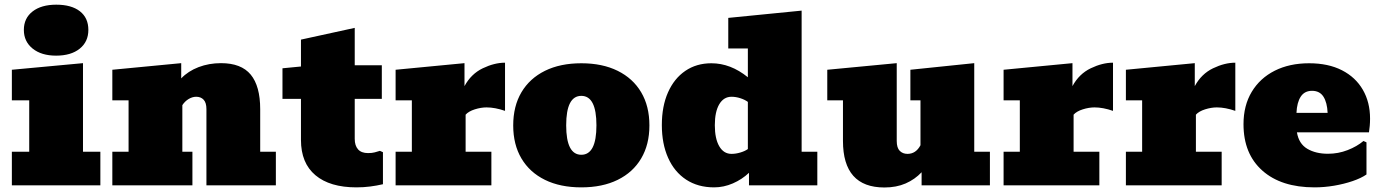

<svg xmlns="http://www.w3.org/2000/svg" viewBox="-20 -808 6019 837"><path d="M31.7 0V-146.5H107.4V-370.6H31.7V-503.9L341.8 -532.7V-146.5H417.5V0ZM224.6 -565.4Q160.6 -565.4 122.3 -596.2Q84 -627 84 -677.7Q84 -728.5 122.1 -758.1Q160.2 -787.6 225.1 -787.6Q291.5 -787.6 328.4 -758.8Q365.2 -730 365.2 -677.7Q365.2 -626 327.4 -595.7Q289.6 -565.4 224.6 -565.4Z M469.7 0V-146.5H540.5V-370.6H469.7V-503.9L770 -532.7V-466.3Q800.3 -498 845.7 -515.4Q891.1 -532.7 943.4 -532.7Q1031.7 -532.7 1073 -482.7Q1114.3 -432.6 1114.3 -332V-146.5H1182.6V0H879.9V-332Q879.9 -360.4 867.7 -373.3Q855.5 -386.2 835.4 -386.2Q818.8 -386.2 802.5 -376.5Q786.1 -366.7 774.9 -349.6V-146.5H818.8V0Z M1533.7 8.8Q1418 8.8 1355 -44.2Q1292 -97.2 1292 -197.8V-377H1211.4V-510.3L1292 -518.1V-635.3L1526.4 -686.5V-523.4H1644.5V-377H1526.4V-202.6Q1526.4 -173.3 1540.8 -157Q1555.2 -140.6 1584.5 -140.6Q1601.6 -140.6 1613.5 -143.8Q1625.5 -147 1636.2 -150.4L1649.4 -144.5V-4.9Q1621.6 1.5 1593.5 5.1Q1565.4 8.8 1533.7 8.8Z M1704.6 0V-146.5H1775.4V-370.6H1704.6V-503.9L2004.9 -532.7V-432.6Q2033.7 -485.8 2084.5 -510.3Q2135.3 -534.7 2181.6 -534.7V-324.7Q2137.7 -339.8 2101.1 -339.8Q2076.7 -339.8 2049.8 -331.3Q2022.9 -322.8 2009.8 -308.1V-146.5H2122.1V0Z M2514.2 8.8Q2422.4 8.8 2355.7 -23.9Q2289.1 -56.6 2253.2 -117.2Q2217.3 -177.7 2217.3 -261.2Q2217.3 -345.2 2253.2 -405.8Q2289.1 -466.3 2355.7 -499.3Q2422.4 -532.2 2514.2 -532.2Q2606 -532.2 2672.6 -499.3Q2739.3 -466.3 2775.1 -405.8Q2811 -345.2 2811 -261.2Q2811 -177.7 2775.1 -117.2Q2739.3 -56.6 2672.6 -23.9Q2606 8.8 2514.2 8.8ZM2514.2 -133.3Q2580.1 -133.3 2580.1 -261.7Q2580.1 -390.1 2514.2 -390.1Q2448.2 -390.1 2448.2 -261.7Q2448.2 -133.3 2514.2 -133.3Z M3093.3 8.8Q3022.5 8.8 2971.2 -24.9Q2919.9 -58.6 2892.6 -119.9Q2865.2 -181.2 2865.2 -262.7Q2865.2 -344.7 2892.1 -405.3Q2918.9 -465.8 2967.5 -499Q3016.1 -532.2 3081.1 -532.2Q3165 -532.2 3240.2 -471.2V-596.7H3154.8V-730L3474.6 -761.7V-146.5H3543V0H3245.1V-54.7Q3214.8 -25.9 3174.8 -8.5Q3134.8 8.8 3093.3 8.8ZM3168.9 -137.2Q3187.5 -137.2 3207.3 -143.1Q3227.1 -148.9 3240.2 -158.2V-363.8Q3227.1 -373.5 3207.3 -379.9Q3187.5 -386.2 3168.9 -386.2Q3134.8 -386.2 3115.5 -353.5Q3096.2 -320.8 3096.2 -262.2Q3096.2 -203.6 3115.5 -170.4Q3134.8 -137.2 3168.9 -137.2Z M3835.4 9.3Q3654.8 9.3 3654.8 -193.8V-370.6H3586.4V-503.9L3889.2 -532.7V-193.4Q3889.2 -163.6 3902.3 -150.4Q3915.5 -137.2 3936 -137.2Q3972.7 -137.2 3992.7 -174.8V-370.6H3948.7V-503.9L4227.1 -532.7V-146.5H4295.4V0H3997.6V-57.1Q3968.3 -25.9 3928 -8.3Q3887.7 9.3 3835.4 9.3Z M4355 0V-146.5H4425.8V-370.6H4355V-503.9L4655.3 -532.7V-432.6Q4684.1 -485.8 4734.9 -510.3Q4785.6 -534.7 4832 -534.7V-324.7Q4788.1 -339.8 4751.5 -339.8Q4727.1 -339.8 4700.2 -331.3Q4673.3 -322.8 4660.2 -308.1V-146.5H4772.5V0Z M4888.2 0V-146.5H4959V-370.6H4888.2V-503.9L5188.5 -532.7V-432.6Q5217.3 -485.8 5268.1 -510.3Q5318.8 -534.7 5365.2 -534.7V-324.7Q5321.3 -339.8 5284.7 -339.8Q5260.3 -339.8 5233.4 -331.3Q5206.5 -322.8 5193.4 -308.1V-146.5H5305.7V0Z M5710.4 8.8Q5565.4 8.8 5483.2 -64.2Q5400.9 -137.2 5400.9 -266.6Q5400.9 -348.1 5436.8 -407.7Q5472.7 -467.3 5537.1 -499.8Q5601.6 -532.2 5687 -532.2Q5770.5 -532.2 5830.1 -501.7Q5889.6 -471.2 5921.1 -416.7Q5952.6 -362.3 5952.6 -291Q5952.6 -274.4 5951.2 -259Q5949.7 -243.7 5947.8 -231H5633.8Q5642.1 -181.2 5679 -159.4Q5715.8 -137.7 5769 -137.7Q5814 -137.7 5854.7 -153.6Q5895.5 -169.4 5923.8 -193.4L5937 -187.5V-47.4Q5913.6 -31.2 5876.5 -18.6Q5839.4 -5.9 5796.1 1.5Q5752.9 8.8 5710.4 8.8ZM5699.7 -412.1Q5667 -412.1 5650.4 -386.7Q5633.8 -361.3 5631.8 -315.9H5767.6Q5765.6 -361.3 5749.3 -386.7Q5732.9 -412.1 5699.7 -412.1Z"/></svg>

Font: Bevan
Style: Regular
Weight: 400
Designer: Vernon Adams
Foundry: Vernon Adams
Version: Version 2.100; ttfautohint (v1.8.3)